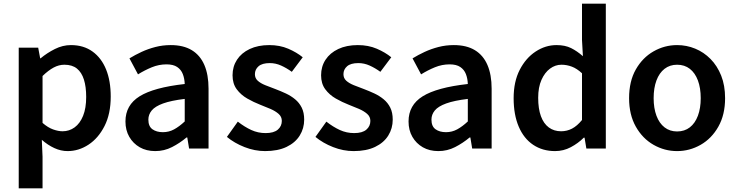

<svg xmlns="http://www.w3.org/2000/svg" viewBox="-20 -817 4054 1056"><path d="M83 219V-555H190L201 -496H203Q239 -526 282 -547.5Q325 -569 370 -569Q440 -569 489 -533.5Q538 -498 563.5 -435Q589 -372 589 -286Q589 -191 555 -124Q521 -57 467 -21.5Q413 14 352 14Q315 14 279 -2.5Q243 -19 210 -48L214 45V219ZM324 -95Q361 -95 390.5 -116.5Q420 -138 437 -180Q454 -222 454 -284Q454 -340 441.5 -379.5Q429 -419 403 -440Q377 -461 334 -461Q304 -461 275 -445.5Q246 -430 214 -399V-141Q244 -115 272.5 -105Q301 -95 324 -95Z M834 14Q785 14 748.5 -7Q712 -28 691 -64.5Q670 -101 670 -149Q670 -239 748 -287.5Q826 -336 996 -355Q995 -385 985.5 -409.5Q976 -434 954.5 -448.5Q933 -463 896 -463Q854 -463 815 -447Q776 -431 739 -408L692 -496Q723 -515 758.5 -531.5Q794 -548 834.5 -558.5Q875 -569 919 -569Q989 -569 1035 -541Q1081 -513 1104 -459.5Q1127 -406 1127 -329V0H1020L1010 -61H1006Q969 -30 926 -8Q883 14 834 14ZM876 -90Q909 -90 937.5 -105.5Q966 -121 996 -149V-273Q921 -264 877 -248Q833 -232 814.5 -209.5Q796 -187 796 -159Q796 -122 818.5 -106Q841 -90 876 -90Z M1438 14Q1381 14 1325 -8Q1269 -30 1228 -64L1288 -148Q1325 -119 1362 -102Q1399 -85 1441 -85Q1486 -85 1508 -104Q1530 -123 1530 -152Q1530 -175 1512.5 -190.5Q1495 -206 1467.5 -218Q1440 -230 1411 -241Q1375 -255 1340 -275Q1305 -295 1282 -326Q1259 -357 1259 -403Q1259 -451 1283.5 -488.5Q1308 -526 1353.5 -547.5Q1399 -569 1461 -569Q1519 -569 1565.5 -549Q1612 -529 1645 -502L1585 -422Q1556 -443 1526 -456.5Q1496 -470 1464 -470Q1422 -470 1402 -452.5Q1382 -435 1382 -409Q1382 -387 1397.5 -373Q1413 -359 1439 -348.5Q1465 -338 1495 -327Q1524 -316 1552 -303Q1580 -290 1603 -271Q1626 -252 1639.5 -225Q1653 -198 1653 -159Q1653 -111 1628.5 -71.5Q1604 -32 1556 -9Q1508 14 1438 14Z M1925 14Q1868 14 1812 -8Q1756 -30 1715 -64L1775 -148Q1812 -119 1849 -102Q1886 -85 1928 -85Q1973 -85 1995 -104Q2017 -123 2017 -152Q2017 -175 1999.5 -190.5Q1982 -206 1954.5 -218Q1927 -230 1898 -241Q1862 -255 1827 -275Q1792 -295 1769 -326Q1746 -357 1746 -403Q1746 -451 1770.5 -488.5Q1795 -526 1840.5 -547.5Q1886 -569 1948 -569Q2006 -569 2052.5 -549Q2099 -529 2132 -502L2072 -422Q2043 -443 2013 -456.5Q1983 -470 1951 -470Q1909 -470 1889 -452.5Q1869 -435 1869 -409Q1869 -387 1884.5 -373Q1900 -359 1926 -348.5Q1952 -338 1982 -327Q2011 -316 2039 -303Q2067 -290 2090 -271Q2113 -252 2126.5 -225Q2140 -198 2140 -159Q2140 -111 2115.5 -71.5Q2091 -32 2043 -9Q1995 14 1925 14Z M2391 14Q2342 14 2305.5 -7Q2269 -28 2248 -64.5Q2227 -101 2227 -149Q2227 -239 2305 -287.5Q2383 -336 2553 -355Q2552 -385 2542.5 -409.5Q2533 -434 2511.5 -448.5Q2490 -463 2453 -463Q2411 -463 2372 -447Q2333 -431 2296 -408L2249 -496Q2280 -515 2315.5 -531.5Q2351 -548 2391.5 -558.5Q2432 -569 2476 -569Q2546 -569 2592 -541Q2638 -513 2661 -459.5Q2684 -406 2684 -329V0H2577L2567 -61H2563Q2526 -30 2483 -8Q2440 14 2391 14ZM2433 -90Q2466 -90 2494.5 -105.5Q2523 -121 2553 -149V-273Q2478 -264 2434 -248Q2390 -232 2371.5 -209.5Q2353 -187 2353 -159Q2353 -122 2375.5 -106Q2398 -90 2433 -90Z M3033 14Q2964 14 2912.5 -20.5Q2861 -55 2833 -120.5Q2805 -186 2805 -277Q2805 -368 2838.5 -433Q2872 -498 2926 -533.5Q2980 -569 3041 -569Q3088 -569 3121 -552.5Q3154 -536 3186 -508L3181 -597V-797H3312V0H3205L3195 -60H3191Q3160 -29 3119.5 -7.5Q3079 14 3033 14ZM3066 -95Q3098 -95 3126 -109.5Q3154 -124 3181 -157V-414Q3153 -440 3125 -450.5Q3097 -461 3068 -461Q3034 -461 3005 -439.5Q2976 -418 2958 -377.5Q2940 -337 2940 -279Q2940 -219 2955 -178Q2970 -137 2998.5 -116Q3027 -95 3066 -95Z M3704 14Q3635 14 3574.5 -20.5Q3514 -55 3477 -120.5Q3440 -186 3440 -277Q3440 -370 3477 -435Q3514 -500 3574.5 -534.5Q3635 -569 3704 -569Q3756 -569 3803.5 -549.5Q3851 -530 3888 -492.5Q3925 -455 3946.5 -401Q3968 -347 3968 -277Q3968 -186 3931 -120.5Q3894 -55 3833.5 -20.5Q3773 14 3704 14ZM3704 -94Q3745 -94 3774 -116.5Q3803 -139 3818.5 -180.5Q3834 -222 3834 -277Q3834 -333 3818.5 -374.5Q3803 -416 3774 -438.5Q3745 -461 3704 -461Q3664 -461 3635 -438.5Q3606 -416 3590.5 -374.5Q3575 -333 3575 -277Q3575 -222 3590.5 -180.5Q3606 -139 3635 -116.5Q3664 -94 3704 -94Z"/></svg>

Font: Noto Sans HK Thin SemiBold
Style: Regular
Weight: 600
Version: Version 2.004-H2;hotconv 1.0.118;makeotfexe 2.5.65603